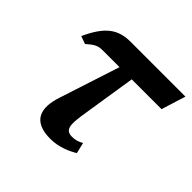

<svg xmlns="http://www.w3.org/2000/svg" viewBox="-140 -680 834 834"><g transform="rotate(45 277.0 -263.5)"><path d="M269 9C322 9 368 -13 394 -29L382 -79C366 -70 351 -64 329 -64C286 -64 286 -97 294 -156L336 -424H519L554 -536H218C138 -536 93 -500 48 -402L84 -389C115 -417 130 -424 157 -424H261L171 -147C140 -55 161 9 269 9Z"/></g></svg>

Font: Noto Serif SemiBold
Style: Italic
Weight: 600
Italic angle: -12°
Designer: Monotype Design Team
Foundry: Monotype Imaging Inc.
Version: Version 2.014